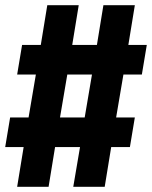

<svg xmlns="http://www.w3.org/2000/svg" viewBox="-38 -737 585 739"><path d="M28 -18 53 -171H-18L1 -285H72L100 -450H28L47 -564H119L144 -717H265L240 -564H335L360 -717H481L456 -564H527L508 -450H437L409 -285H481L462 -171H390L365 -18H244L270 -171H174L149 -18ZM193 -285H288L316 -450H221Z"/></svg>

Font: Iosevka Slab Heavy
Style: Italic
Weight: 900
Italic angle: -9°
Monospace: yes
Designer: Belleve Invis
Foundry: Belleve Invis
Version: Version 11.1.0; ttfautohint (v1.8.3)